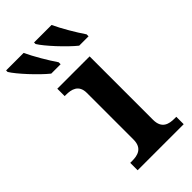

<svg xmlns="http://www.w3.org/2000/svg" viewBox="-323 -833 899 899"><g transform="rotate(-45 127.0 -383.0)"><path d="M238 -606H300V-619C272 -660 236 -721 215 -766H99V-756C120 -721 193 -642 238 -606ZM53 -606H115V-619C87 -660 51 -721 30 -766H-86V-756C-65 -721 8 -642 53 -606ZM19 0H324V-49H312C277 -49 237 -57 237 -116V-536H23V-487H32C66 -487 107 -479 107 -424V-115C107 -57 66 -49 32 -49H19Z"/></g></svg>

Font: Noto Serif Semi
Style: Regular
Weight: 600
Designer: Monotype Design Team
Foundry: Monotype Imaging Inc.
Version: Version 1.002